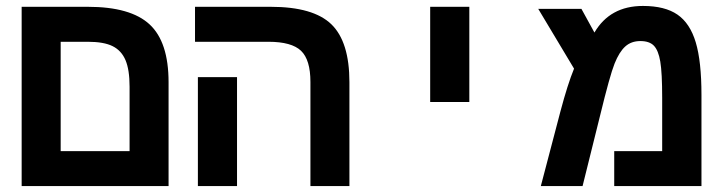

<svg xmlns="http://www.w3.org/2000/svg" viewBox="-20 -629 2440 649"><path d="M549.8 0H53.2V-606H276.9Q421.4 -606 485.6 -546.6Q549.8 -487.3 549.8 -351.1ZM185.1 -487.8V-118.2H418V-335.9Q418 -393.1 404.3 -425.5Q390.6 -458 360.8 -472.9Q331.1 -487.8 276.9 -487.8Z M781.2 0H648.9V-368.2H781.2ZM1161.1 0H1029.3V-352.1Q1029.3 -426.8 997.6 -457.3Q965.8 -487.8 887.2 -487.8H639.2V-606H895Q1039.1 -606 1100.1 -546.9Q1161.1 -487.8 1161.1 -351.1Z M1434.1 -606H1566.4V-284.2H1434.1Z M2153.3 -608.9Q2227.5 -608.9 2270 -579.6Q2312.5 -550.3 2331.8 -485.8Q2351.1 -421.4 2351.1 -308.1V0H2056.2V-118.2H2218.3V-297.9Q2218.3 -383.3 2211.9 -420.9Q2205.6 -458.5 2190.4 -474.4Q2175.3 -490.2 2144.5 -490.2Q2113.8 -490.2 2093.5 -471.9Q2073.2 -453.6 2057.4 -414.1Q2041.5 -374.5 2008.3 -237.8L1949.2 0H1808.1L1874.5 -252.9Q1898.9 -344.7 1920.4 -397L1799.3 -599.1H1945.3L1989.3 -519Q2042 -608.9 2153.3 -608.9Z"/></svg>

Font: Liberation Mono
Style: Bold
Weight: 700
Monospace: yes
Designer: Steve Matteson
Foundry: Ascender Corporation
Version: Version 2.1.5